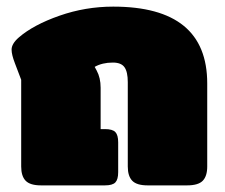

<svg xmlns="http://www.w3.org/2000/svg" viewBox="-20 -560 681 580"><path d="M44 -57V-319L25 -369Q15 -395 15 -410Q15 -428 37 -447Q81 -485 159.5 -512.5Q238 -540 322 -540Q606 -540 606 -308V-57Q606 -28 592.5 -14Q579 0 545 0H426Q393 0 379.5 -14Q366 -28 366 -57V-312Q366 -343 356 -357Q346 -371 321 -371Q289 -371 266 -358L272 -347Q284 -325 284 -295V-170H297Q320 -170 328.5 -161Q337 -152 337 -130V-40Q337 -18 328.5 -9Q320 0 297 0H104Q71 0 57.5 -14Q44 -28 44 -57Z"/></svg>

Font: Mitr
Style: Bold
Weight: 700
Designer: Thanarat Vachiruckul
Foundry: Cadson Demak
Version: Version 1.003